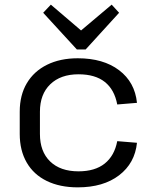

<svg xmlns="http://www.w3.org/2000/svg" viewBox="-20 -799 658 827"><path d="M315 8Q238 8 181.5 -19.5Q125 -47 95 -99Q65 -151 65 -222V-318Q65 -389 95.5 -440.5Q126 -492 182.5 -520Q239 -548 315 -548Q425 -548 493 -496.5Q561 -445 570 -356L485 -349Q473 -413 431.5 -446Q390 -479 318 -479Q241 -479 196.5 -436Q152 -393 152 -318V-222Q152 -146 196 -103.5Q240 -61 318 -61Q389 -61 431 -94.5Q473 -128 485 -191L570 -184Q561 -96 493 -44Q425 8 315 8ZM493 -744 349 -586H311L166 -744L199 -779L350 -650H308L461 -779Z"/></svg>

Font: Pathway Extreme
Style: Regular
Weight: 400
Designer: Eduardo Rodriguez Tunni
Foundry: Eduardo Rodriguez Tunni
Version: Version 1.001;gftools[0.9.26]